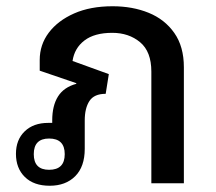

<svg xmlns="http://www.w3.org/2000/svg" viewBox="-20 -586 691 614"><path d="M139 8Q88 8 59.5 -20Q31 -48 31 -94Q31 -139 59 -166Q87 -193 134 -193Q141 -193 147 -193V-201Q147 -248 165.5 -277.5Q184 -307 224 -318V-320L107 -360V-394Q107 -443 136 -481.5Q165 -520 217 -543Q269 -566 340 -566Q404 -566 455.5 -545Q507 -524 537.5 -480.5Q568 -437 568 -371V0H464V-357Q464 -421 428 -451Q392 -481 339 -481Q282 -481 250 -456.5Q218 -432 212 -391L328 -349L318 -286Q281 -286 266 -263Q251 -240 251 -201V-110Q251 -53 220.5 -22.5Q190 8 139 8ZM137 -43Q187 -43 187 -93Q187 -143 137 -143Q88 -143 88 -93Q88 -43 137 -43Z"/></svg>

Font: Noto Sans Thai Looped Medium
Style: Regular
Weight: 500
Designer: Sasikarn Vongin, Ben Mitchell
Foundry: The Fontpad Ltd
Version: Version 1.001; ttfautohint (v1.8.4.7-5d5b)